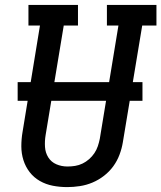

<svg xmlns="http://www.w3.org/2000/svg" viewBox="-20 -755 658 783"><path d="M254 8Q224 8 195.5 2.5Q167 -3 142.5 -17Q118 -31 101 -53Q84 -75 75.5 -102Q67 -129 67 -158.5Q67 -188 72 -217L143 -651H96V-735H298V-651H240L166 -204Q162 -180 163.5 -156Q165 -132 177 -113Q189 -94 210 -85Q231 -76 255 -76Q255 -76 255.5 -76Q256 -76 256 -76Q271 -76 286.5 -78.5Q302 -81 316.5 -88Q331 -95 343.5 -106Q356 -117 365 -130.5Q374 -144 379 -159Q384 -174 387 -189L463 -651H416V-735H618V-651H560L481 -175Q477 -150 467.5 -124.5Q458 -99 442 -77Q426 -55 404 -38Q382 -21 357 -10.5Q332 0 305.5 4Q279 8 254 8ZM561 -344H52V-420H561Z"/></svg>

Font: Iosevka Curly Slab MdExObl
Style: Regular
Weight: 500
Width: 7
Italic angle: -9°
Monospace: yes
Designer: Belleve Invis
Foundry: Belleve Invis
Version: Version 11.1.0; ttfautohint (v1.8.3)